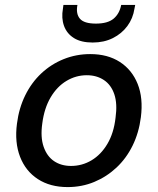

<svg xmlns="http://www.w3.org/2000/svg" viewBox="-20 -749 642 781"><path d="M255 12Q184 12 134 -20.5Q84 -53 61.5 -111.5Q39 -170 49 -246Q57 -309 82.5 -361Q108 -413 148 -450.5Q188 -488 239 -508.5Q290 -529 347 -529Q418 -529 467.5 -497Q517 -465 540 -407.5Q563 -350 553 -272Q545 -209 519.5 -157Q494 -105 454 -67.5Q414 -30 363.5 -9Q313 12 255 12ZM269 -74Q314 -74 352.5 -97Q391 -120 417 -164Q443 -208 450 -270Q458 -327 445 -365.5Q432 -404 402.5 -423.5Q373 -443 333 -443Q289 -443 250.5 -420Q212 -397 186 -353Q160 -309 152 -247Q144 -191 157.5 -152Q171 -113 200 -93.5Q229 -74 269 -74ZM357 -576Q310 -576 281 -594Q252 -612 240.5 -643.5Q229 -675 236 -714L238 -729H295Q288 -693 305 -673Q322 -653 370 -653Q418 -653 442 -673Q466 -693 473 -729H530L527 -714Q521 -674 498 -643Q475 -612 439 -594Q403 -576 357 -576Z"/></svg>

Font: DM Sans 11pt Medium
Style: Italic
Weight: 500
Italic angle: -10°
Version: Version 4.004;gftools[0.9.30]